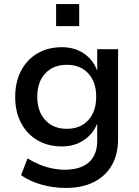

<svg xmlns="http://www.w3.org/2000/svg" viewBox="-20 -739 686 948"><path d="M304 189Q244 189 185 172.5Q126 156 84 126L116 43Q143 60 174 73Q205 86 237.5 92.5Q270 99 300 99Q377 99 418.5 62.5Q460 26 460 -43V-125H458Q439 -77 393 -46.5Q347 -16 286 -16Q217 -16 165 -46.5Q113 -77 84 -132Q55 -187 55 -261Q55 -334 84 -389.5Q113 -445 165 -475.5Q217 -506 286 -506Q348 -506 394 -475Q440 -444 459 -392H460V-496H563V-52Q563 23 532 77Q501 131 443 160Q385 189 304 189ZM310 -103Q377 -103 416 -146Q455 -189 455 -261Q455 -334 416 -376.5Q377 -419 310 -419Q243 -419 203.5 -376.5Q164 -334 164 -261Q164 -189 203.5 -146Q243 -103 310 -103ZM257 -610V-719H371V-610Z"/></svg>

Font: Nunito Sans 8pt SemiBold
Style: Regular
Weight: 600
Version: Version 3.101;gftools[0.9.27]